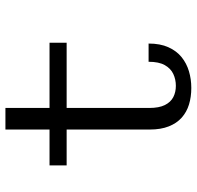

<svg xmlns="http://www.w3.org/2000/svg" viewBox="-29 -669 708 690"><g transform="rotate(-90 325.0 -324.0)"><path d="M204.5 -139.5V-658.5H282V-142Q282 -106.5 292.5 -85.5Q303 -64.5 321 -55.2Q339 -46 361.5 -46Q384.5 -46 404.2 -55.2Q424 -64.5 436 -85.8Q448 -107 448 -144H513.5Q513.5 -102 500.2 -72.8Q487 -43.5 464.8 -25.5Q442.5 -7.5 414 1Q385.5 9.5 354 9.5Q321.5 9.5 294.5 1.2Q267.5 -7 247.2 -25Q227 -43 215.8 -71.5Q204.5 -100 204.5 -139.5ZM75.5 -438.5V-500H516.5V-438.5Z"/></g></svg>

Font: Trispace Thin Light
Style: Regular
Weight: 300
Version: Version 1.210